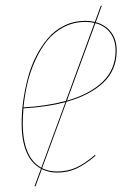

<svg xmlns="http://www.w3.org/2000/svg" viewBox="-20 -601 462 679"><path d="M392.6 -421.9Q392.6 -353.5 345.5 -308.8Q298.3 -264.2 215.3 -241.2L128.9 -6.3Q151.4 5.4 181.6 5.4Q219.2 5.4 250 -8.8Q280.8 -22.9 315.9 -53.2L317.9 -50.3Q281.7 -19.5 250.7 -5.1Q219.7 9.3 181.6 9.3Q152.3 9.3 127.9 -2.9L105.5 58.1L102.1 57.1L125 -4.4Q56.6 -41.5 56.6 -165.5Q56.6 -203.6 62 -243.2Q67.4 -282.7 78.1 -324Q88.9 -365.2 107.2 -401.4Q125.5 -437.5 149.7 -465.8Q173.8 -494.1 207.8 -510.7Q241.7 -527.3 281.7 -527.3Q298.8 -527.3 315.4 -523.4L336.4 -580.6L339.8 -580.1L318.8 -522.5Q353 -513.2 372.8 -487.3Q392.6 -461.4 392.6 -421.9ZM281.7 -523.4Q240.2 -523.4 205.3 -505.1Q170.4 -486.8 146.5 -456.8Q122.6 -426.8 104.5 -386.7Q86.4 -346.7 76.9 -305.7Q67.4 -264.6 63 -221.2Q144.5 -225.6 212.9 -244.1L314 -520Q299.8 -523.4 281.7 -523.4ZM388.7 -421.9Q388.7 -460 369.6 -485.1Q350.6 -510.3 317.4 -519L216.8 -245.1Q297.9 -268.1 343.3 -312Q388.7 -356 388.7 -421.9ZM126 -7.8 211.4 -239.7Q147.9 -222.7 63 -217.8Q60.5 -187.5 60.5 -166Q60.5 -44.4 126 -7.8Z"/></svg>

Font: Fira Sans Compressed Four
Style: Italic
Weight: 100
Width: 3
Italic angle: -8°
Designer: Carrois Corporate & Edenspiekermann AG
Foundry: Carrois Corporate GbR & Edenspiekermann AG
Version: Version 4.203;PS 004.203;hotconv 1.0.88;makeotf.lib2.5.64775